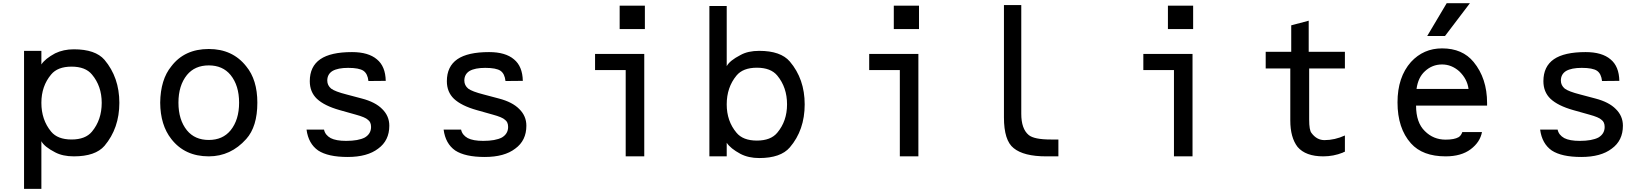

<svg xmlns="http://www.w3.org/2000/svg" viewBox="-20 -987 10423 1212"><path d="M560.5 -516.6Q622.1 -443.4 622.1 -337.9Q622.1 -230.5 560.5 -156.2Q519.5 -106.4 431.6 -106.4Q343.8 -106.4 302.7 -156.2Q241.2 -230.5 241.2 -337.9Q241.2 -443.4 302.7 -516.6Q343.8 -566.4 431.6 -566.4Q519.5 -566.4 560.5 -516.6ZM131.8 -666V205.1H241.2V-95.7Q259.8 -60.5 328.1 -25.4Q376 0 446.3 0Q582 0 639.6 -66.4Q733.4 -177.7 733.4 -337.9Q733.4 -498 639.6 -609.4Q582 -675.8 446.3 -675.8Q380.9 -675.8 328.1 -650.4Q264.6 -616.2 241.2 -580.1V-666Z M1160.2 -164.1Q1106.4 -230.5 1106.4 -338.9Q1106.4 -447.3 1160.2 -513.7Q1210 -574.2 1297.9 -574.2Q1385.7 -574.2 1435.5 -513.7Q1489.3 -447.3 1489.3 -338.9Q1489.3 -230.5 1435.5 -164.1Q1385.7 -103.5 1297.9 -103.5Q1210 -103.5 1160.2 -164.1ZM1297.9 0Q1436.5 0 1534.2 -109.4Q1604.5 -187.5 1604.5 -338.9Q1604.5 -483.4 1534.2 -568.4Q1448.2 -677.7 1297.9 -677.7Q1144.5 -677.7 1061.5 -568.4Q993.2 -485.4 991.2 -338.9Q992.2 -197.3 1061.5 -109.4Q1146.5 0 1297.9 0Z M2025.4 -168.9H1915Q1926.8 -80.1 1988.3 -37.1Q2050.8 3.9 2174.8 3.9Q2298.8 3.9 2367.2 -48.8Q2437.5 -99.6 2437.5 -193.4Q2437.5 -254.9 2392.6 -298.8Q2349.6 -342.8 2263.7 -365.2L2168 -390.6Q2094.7 -409.2 2070.3 -427.7Q2045.9 -448.2 2045.9 -478.5Q2045.9 -518.6 2079.1 -539.1Q2113.3 -558.6 2177.7 -558.6Q2247.1 -558.6 2274.4 -540Q2300.8 -521.5 2305.7 -475.6L2415 -476.6Q2413.1 -568.4 2359.4 -612.3Q2305.7 -658.2 2202.1 -658.2Q2067.4 -658.2 2002 -613.3Q1935.5 -567.4 1935.5 -474.6Q1935.5 -406.2 1980.5 -363.3Q2027.3 -319.3 2124 -292L2224.6 -263.7Q2286.1 -247.1 2302.7 -230.5Q2322.3 -216.8 2322.3 -185.5Q2322.3 -142.6 2283.2 -119.1Q2242.2 -97.7 2165 -97.7Q2101.6 -97.7 2067.4 -115.2Q2032.2 -134.8 2025.4 -168.9Z M2890.6 -168.9H2780.3Q2792 -80.1 2853.5 -37.1Q2916 3.9 3040 3.9Q3164.1 3.9 3232.4 -48.8Q3302.7 -99.6 3302.7 -193.4Q3302.7 -254.9 3257.8 -298.8Q3214.8 -342.8 3128.9 -365.2L3033.2 -390.6Q2960 -409.2 2935.5 -427.7Q2911.1 -448.2 2911.1 -478.5Q2911.1 -518.6 2944.3 -539.1Q2978.5 -558.6 3043 -558.6Q3112.3 -558.6 3139.6 -540Q3166 -521.5 3170.9 -475.6L3280.3 -476.6Q3278.3 -568.4 3224.6 -612.3Q3170.9 -658.2 3067.4 -658.2Q2932.6 -658.2 2867.2 -613.3Q2800.8 -567.4 2800.8 -474.6Q2800.8 -406.2 2845.7 -363.3Q2892.6 -319.3 2989.3 -292L3089.8 -263.7Q3151.4 -247.1 3168 -230.5Q3187.5 -216.8 3187.5 -185.5Q3187.5 -142.6 3148.4 -119.1Q3107.4 -97.7 3030.3 -97.7Q2966.8 -97.7 2932.6 -115.2Q2897.5 -134.8 2890.6 -168.9Z M3736.3 -646.5V-544.9H3929.7V0H4046.9V-646.5ZM3891.6 -803.7H4050.8V-951.2H3891.6Z M4628.9 -149.4Q4567.4 -222.7 4567.4 -328.1Q4567.4 -435.5 4628.9 -509.8Q4669.9 -559.6 4757.8 -559.6Q4845.7 -559.6 4886.7 -509.8Q4948.2 -435.5 4948.2 -328.1Q4948.2 -222.7 4886.7 -149.4Q4845.7 -99.6 4757.8 -99.6Q4669.9 -99.6 4628.9 -149.4ZM4458 0H4567.4V-85.9Q4590.8 -49.8 4654.3 -15.6Q4705.1 10.7 4772.5 10.7Q4908.2 10.7 4965.8 -56.6Q5059.6 -166 5059.6 -328.1Q5059.6 -488.3 4965.8 -598.6Q4908.2 -666 4772.5 -666Q4701.2 -666 4654.3 -639.6Q4585.9 -604.5 4567.4 -569.3V-949.2H4458Z M5466.8 -646.5V-544.9H5660.2V0H5777.3V-646.5ZM5622.1 -803.7H5781.2V-951.2H5622.1Z M6317.4 -955.1V-246.1Q6317.4 -99.6 6378.9 -51.8Q6442.4 0 6584 0H6661.1V-106.4H6613.3Q6507.8 -106.4 6473.6 -134.8Q6426.8 -173.8 6426.8 -268.6V-955.1Z M7197.3 -646.5V-544.9H7390.6V0H7507.8V-646.5ZM7352.5 -803.7H7511.7V-951.2H7352.5Z M8241.2 -856.4 8130.9 -827.1V-660.2H7969.7V-554.7H8125V-226.6Q8125 -119.1 8170.9 -59.6Q8221.7 0 8333 0Q8397.5 0 8456.1 -23.4Q8463.9 -28.3 8469.7 -29.3V-131.8Q8405.3 -102.5 8340.8 -102.5Q8292 -102.5 8258.8 -147.5Q8244.1 -165 8244.1 -232.4V-554.7H8469.7V-660.2H8241.2Z M8989.3 -759.8H9101.6L9258.8 -966.8H9112.3ZM8921.9 -425.8Q8931.6 -498 8974.6 -537.1Q9020.5 -580.1 9083 -580.1Q9142.6 -580.1 9191.4 -537.1Q9242.2 -488.3 9250 -425.8ZM9210.9 -153.3Q9203.1 -130.9 9187.5 -121.1Q9160.2 -105.5 9105.5 -105.5Q9028.3 -105.5 8974.6 -159.2Q8918.9 -212.9 8918.9 -320.3H9367.2V-336.9Q9367.2 -492.2 9282.2 -595.7Q9211.9 -681.6 9083 -681.6Q8965.8 -681.6 8886.7 -595.7Q8801.8 -500 8801.8 -340.8Q8801.8 -176.8 8886.7 -82Q8960 0 9105.5 0Q9204.1 0 9263.7 -44.9Q9323.2 -89.8 9335 -153.3Z M9812.5 -168.9H9702.1Q9713.9 -80.1 9775.4 -37.1Q9837.9 3.9 9961.9 3.9Q10085.9 3.9 10154.3 -48.8Q10224.6 -99.6 10224.6 -193.4Q10224.6 -254.9 10179.7 -298.8Q10136.7 -342.8 10050.8 -365.2L9955.1 -390.6Q9881.8 -409.2 9857.4 -427.7Q9833 -448.2 9833 -478.5Q9833 -518.6 9866.2 -539.1Q9900.4 -558.6 9964.8 -558.6Q10034.2 -558.6 10061.5 -540Q10087.9 -521.5 10092.8 -475.6L10202.1 -476.6Q10200.2 -568.4 10146.5 -612.3Q10092.8 -658.2 9989.3 -658.2Q9854.5 -658.2 9789.1 -613.3Q9722.7 -567.4 9722.7 -474.6Q9722.7 -406.2 9767.6 -363.3Q9814.5 -319.3 9911.1 -292L10011.7 -263.7Q10073.2 -247.1 10089.8 -230.5Q10109.4 -216.8 10109.4 -185.5Q10109.4 -142.6 10070.3 -119.1Q10029.3 -97.7 9952.1 -97.7Q9888.7 -97.7 9854.5 -115.2Q9819.3 -134.8 9812.5 -168.9Z"/></svg>

Font: OCR-B
Style: Regular
Weight: 400
Version: 1.1